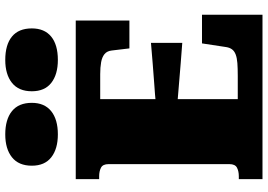

<svg xmlns="http://www.w3.org/2000/svg" viewBox="-164 -854 1018 730"><g transform="rotate(-90 345.0 -489.0)"><path d="M654 -230V0H29V-90H40Q59 -90 72.5 -97Q86 -104 86 -126V-585Q86 -607 72.5 -614Q59 -621 40 -621H29V-710H632V-506H526L518 -573Q516 -591 504.5 -600.5Q493 -610 473.5 -613.5Q454 -617 428 -617H333V-94H421Q450 -94 470 -95.5Q490 -97 503 -102Q516 -107 522.5 -116Q529 -125 531 -138L545 -230ZM312 -405Q351 -409 390.5 -411.5Q430 -414 469 -417.5Q508 -421 547 -424V-305Q508 -308 469 -311Q430 -314 390.5 -317.5Q351 -321 312 -324ZM319 -877Q319 -829 287.5 -803.5Q256 -778 199 -778Q144 -778 112 -803Q80 -828 80 -877Q80 -927 112 -952.5Q144 -978 199 -978Q256 -978 287.5 -952.5Q319 -927 319 -877ZM602 -877Q602 -829 571 -803.5Q540 -778 482 -778Q427 -778 395 -803Q363 -828 363 -877Q363 -927 395 -952.5Q427 -978 482 -978Q540 -978 571 -952.5Q602 -927 602 -877Z"/></g></svg>

Font: Roboto Serif Black
Style: Regular
Weight: 900
Designer: Greg Gazdowicz
Foundry: Commercial Type
Version: Version 1.008